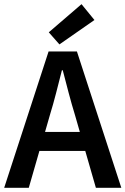

<svg xmlns="http://www.w3.org/2000/svg" viewBox="-22 -901 602 921"><path d="M217 -348 194 -268H361L338 -348Q322 -400 307.5 -455Q293 -510 279 -564H275Q261 -509 247 -454.5Q233 -400 217 -348ZM-2 0 211 -654H347L560 0H438L387 -177H167L116 0ZM263 -688 212 -746 369 -881 431 -805Z"/></svg>

Font: CV Source Sans Light
Style: Bold
Weight: 600
Designer: Paul D. Hunt
Foundry: Adobe Systems Incorporated
Version: Version 3.001